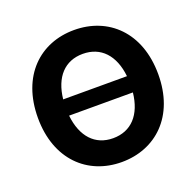

<svg xmlns="http://www.w3.org/2000/svg" viewBox="-130 -874 1043 1021"><g transform="rotate(-20 391.5 -363.5)"><path d="M391 10C584 10 732 -126 732 -363C732 -601 584 -737 391 -737C198 -737 51 -601 51 -363C51 -127 198 10 391 10ZM211 -318H572C559 -196 494 -125 391 -125C289 -125 224 -196 211 -318ZM211 -410C224 -532 289 -602 391 -602C493 -602 559 -532 572 -410Z"/></g></svg>

Font: Wafeq
Style: Bold
Weight: 700
Designer: Rasmus Andersson & Azza Alameddine
Foundry: Google & TypeTogether
Version: Version 3.000;FEAKit 1.0